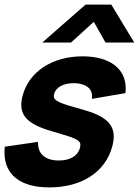

<svg xmlns="http://www.w3.org/2000/svg" viewBox="-40 -800 607 835"><path d="M143.8 -615H268.8L367.9 -705L418.8 -615H543.8L444 -780H332ZM174.5 15C315.5 15 418.4 -52 448.2 -163C452.4 -178.8 454.6 -193.2 454.6 -206.4C454.6 -263.2 413.9 -297 321.1 -323C219.2 -350.8 194 -361.2 194 -381.8C194 -384.9 194.6 -388.3 195.5 -392C203.3 -420.8 236.4 -438.3 280.4 -438.3C283.8 -438.3 287.3 -438.2 290.9 -438C336 -434.4 360.5 -414.4 360.5 -381C360.5 -377.5 360.2 -373.8 359.7 -370L505.3 -395C506.3 -402.3 506.7 -409.3 506.7 -416.2C506.7 -501.9 436.8 -555 319.2 -555C188.2 -555 86.5 -489 58.7 -385C54.6 -370 52.6 -356.3 52.6 -343.8C52.6 -287.1 95.4 -253.8 196.1 -226C286.9 -200.1 309.6 -190.9 309.6 -170C309.6 -165.8 308.7 -161.3 307.3 -156C298.2 -122 264.8 -102 215.8 -102C158.1 -102 125.4 -129.8 125.4 -177.3C125.4 -179.2 125.4 -181.1 125.5 -183L-19.1 -162C-20 -153.5 -20.5 -145.3 -20.5 -137.3C-20.5 -39.7 48.7 15 174.5 15Z"/></svg>

Font: Manrope
Style: ExtraBoldItalic
Weight: 800
Italic angle: -15°
Designer: Mikhail Sharanda
Foundry: Mikhail Sharanda
Version: Version 4.502;hotconv 1.0.109;makeotfexe 2.5.65596